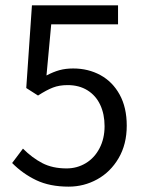

<svg xmlns="http://www.w3.org/2000/svg" viewBox="-20 -678 537 710"><path d="M226.1 -55.2Q265.1 -55.2 297.4 -74.7Q329.6 -94.2 348.1 -129.9Q366.7 -165.5 366.7 -211.4Q366.7 -255.9 350.6 -290.3Q334.5 -324.7 303.5 -344Q272.5 -363.3 230 -363.3Q199.2 -363.3 175.8 -354.2Q152.3 -345.2 120.6 -324.7L77.1 -352.5L98.1 -658.2H416.5V-587.9H169.4L151.9 -398.9Q176.8 -412.1 199.7 -418.5Q222.7 -424.8 250.5 -424.8Q306.6 -424.8 351.6 -400.1Q396.5 -375.5 422.6 -327.9Q448.7 -280.3 448.7 -213.4Q448.7 -144.5 418.7 -93.3Q388.7 -42 339.6 -14.9Q290.5 12.2 233.9 12.2Q164.1 12.2 114 -11.7Q64 -35.6 24.9 -75.2L64.9 -128.4Q99.1 -94.2 136.7 -74.7Q174.3 -55.2 226.1 -55.2Z"/></svg>

Font: Varta
Style: Regular
Weight: 400
Designer: Joana Correia, Viktoriya Grabowska, Eben Sorkin
Foundry: Sorkin Type
Version: Version 1.003; ttfautohint (v1.3) -l 8 -r 24 -G 200 -x 12 -H